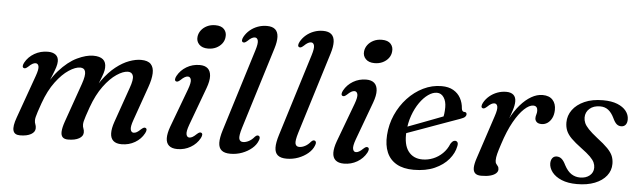

<svg xmlns="http://www.w3.org/2000/svg" viewBox="-47 -890 3565 1072"><g transform="rotate(5 1735.5 -353.5)"><path d="M332.5 -87.2 409.4 -306Q426.3 -354.8 421 -375.3Q415.8 -395.9 392.5 -395.9Q365.7 -395.9 329.1 -371.9Q292.4 -347.9 256.4 -299.7Q220.3 -251.6 194.3 -179Q183.5 -148.1 177.2 -129.3Q170.9 -110.4 168.5 -99.5Q166 -88.5 166 -80.8Q166 -67.6 170.1 -58.6Q174.2 -49.5 174.2 -36.6Q174.2 -15.2 151.3 -2.4Q128.4 10.5 89.6 10.5Q58.2 10.5 51.6 -13.4Q45 -37.2 63.1 -87.2L148.8 -327.3Q163 -366.7 159.3 -382.5Q155.6 -398.3 142 -398.3Q134.1 -398.3 124.7 -393.2Q115.3 -388.2 102 -375.2Q93.6 -367.8 88.1 -365.7Q82.6 -363.7 77.5 -366Q71.6 -368.9 71.7 -376.7Q71.9 -384.5 77.8 -395.9Q95.8 -428.9 129.7 -448.6Q163.7 -468.2 204.9 -468.2Q232.5 -468.2 248.5 -455.9Q264.4 -443.6 264.4 -419.5Q264.4 -405.2 258.7 -386.6Q252.9 -368 242.3 -341.8Q231.7 -315.6 216.4 -278.6Q201.1 -241.5 181.9 -190L179.9 -211.3Q218.5 -307.9 268.7 -364Q318.8 -420.1 369.4 -444.2Q420 -468.2 459.4 -468.2Q496.1 -468.2 514.1 -453.1Q532.1 -437.9 530.6 -406.9Q530.3 -393.2 525.1 -376.4Q519.9 -359.6 510.2 -335.5Q500.4 -311.4 486.4 -276.2Q472.3 -240.9 454 -190L448.9 -211.3Q477.8 -283.4 513.4 -332.8Q548.9 -382.1 586.9 -412Q624.8 -441.8 660.9 -455Q696.9 -468.2 726.6 -468.2Q765.5 -468.2 782.3 -450.1Q799.1 -432 797.9 -399Q796.7 -365.9 780.6 -320.6L713.6 -130.4Q699.5 -91.2 703.6 -75.3Q707.7 -59.4 720.8 -59.4Q729.4 -59.4 738.6 -64.6Q747.7 -69.7 760.8 -82.5Q769.6 -90.1 775.1 -92.2Q780.6 -94.2 785.3 -91.7Q791.4 -88.8 791.3 -81Q791.1 -73.2 785 -61.8Q767.4 -28.8 733.9 -9.2Q700.3 10.5 659.1 10.5Q628.3 10.5 612.6 -3.7Q596.9 -17.8 596.1 -44.9Q595.2 -72 608.5 -110.3L677 -306Q694.8 -354.9 688.8 -375.4Q682.8 -395.9 660.1 -395.9Q633.3 -395.9 597.1 -371.7Q560.9 -347.6 525.3 -299.4Q489.7 -251.3 463.7 -179Q452.9 -148.1 446.6 -129.3Q440.3 -110.4 437.9 -99.5Q435.4 -88.5 435.4 -80.8Q435.4 -67.6 439.5 -58.6Q443.6 -49.5 443.6 -36.6Q443.6 -15.2 420.7 -2.4Q397.8 10.5 359 10.5Q338.1 10.5 328.3 0.1Q318.5 -10.3 319.7 -32Q320.9 -53.7 332.5 -87.2Z M1026.3 -130.7Q1012.1 -91.6 1016 -75.7Q1019.8 -59.7 1033.1 -59.7Q1041.3 -59.7 1050.6 -64.9Q1059.8 -70 1073.1 -82.8Q1081.5 -90.4 1087 -92.5Q1092.5 -94.5 1097.6 -92Q1103.5 -89.1 1103.4 -81.3Q1103.2 -73.5 1097.3 -62.1Q1079.3 -29.1 1045.8 -9.5Q1012.2 10.2 971.4 10.2Q940.4 10.2 924.4 -4.1Q908.4 -18.3 907.9 -45.4Q907.5 -72.5 921.6 -111.2L1002.3 -327.3Q1016.9 -366.7 1013 -382.5Q1009.1 -398.3 995.5 -398.3Q987.6 -398.3 978.2 -393.2Q968.8 -388.2 955.5 -375.2Q947.1 -367.8 941.6 -365.7Q936.1 -363.7 931 -366Q925.1 -368.9 925.2 -376.7Q925.4 -384.5 931.3 -395.9Q949.1 -428.7 982.3 -448.5Q1015.6 -468.2 1055.8 -468.2Q1084.9 -468.2 1100.9 -454.2Q1116.8 -440.1 1118.4 -412.4Q1120 -384.7 1105 -343.8ZM1093 -563.7Q1060.6 -563.7 1043.5 -581.4Q1026.5 -599.2 1029.5 -624.2Q1031.6 -643.8 1044 -660.5Q1056.5 -677.1 1077 -687.2Q1097.4 -697.2 1123.4 -697.2Q1157.4 -697.2 1173.2 -679.4Q1188.9 -661.5 1185.6 -636Q1183.8 -615.8 1171.3 -599.4Q1158.7 -583 1138.6 -573.3Q1118.5 -563.7 1093 -563.7Z M1463.3 -596.8 1321.9 -140.3Q1307.3 -92.9 1311.8 -76.9Q1316.3 -60.9 1333.8 -60.9Q1349.2 -60.9 1366 -69.7Q1382.7 -78.4 1396.6 -95.4Q1402.9 -101.8 1407.5 -103.6Q1412.1 -105.3 1416.9 -103.7Q1423.1 -101.7 1424.5 -94.4Q1425.8 -87 1420.5 -75.3Q1411.4 -51.8 1388.5 -32.3Q1365.5 -12.8 1334.4 -1.1Q1303.3 10.5 1268.8 10.5Q1235.7 10.5 1219.3 -3.3Q1202.9 -17 1202.2 -45.4Q1201.6 -73.7 1215.2 -117.2L1358.1 -577Q1370.6 -616.9 1366.5 -632.6Q1362.5 -648.3 1348.9 -648.3Q1341 -648.3 1331.6 -643.2Q1322.2 -638.2 1308.9 -625.2Q1300.5 -617.8 1295 -615.7Q1289.5 -613.7 1284.4 -616Q1278.5 -618.9 1278.6 -626.7Q1278.8 -634.5 1284.7 -645.9Q1296.8 -667.9 1316 -684.1Q1335.2 -700.3 1359.4 -709.2Q1383.6 -718.2 1410.6 -718.2Q1441.6 -718.2 1457.3 -704.1Q1472.9 -690.1 1474.2 -662.9Q1475.4 -635.8 1463.3 -596.8Z M1778.3 -596.8 1636.9 -140.3Q1622.3 -92.9 1626.8 -76.9Q1631.3 -60.9 1648.8 -60.9Q1664.2 -60.9 1681 -69.7Q1697.7 -78.4 1711.6 -95.4Q1717.9 -101.8 1722.5 -103.6Q1727.1 -105.3 1731.9 -103.7Q1738.1 -101.7 1739.5 -94.4Q1740.8 -87 1735.5 -75.3Q1726.4 -51.8 1703.5 -32.3Q1680.5 -12.8 1649.4 -1.1Q1618.3 10.5 1583.8 10.5Q1550.7 10.5 1534.3 -3.3Q1517.9 -17 1517.2 -45.4Q1516.6 -73.7 1530.2 -117.2L1673.1 -577Q1685.6 -616.9 1681.5 -632.6Q1677.5 -648.3 1663.9 -648.3Q1656 -648.3 1646.6 -643.2Q1637.2 -638.2 1623.9 -625.2Q1615.5 -617.8 1610 -615.7Q1604.5 -613.7 1599.4 -616Q1593.5 -618.9 1593.6 -626.7Q1593.8 -634.5 1599.7 -645.9Q1611.8 -667.9 1631 -684.1Q1650.2 -700.3 1674.4 -709.2Q1698.6 -718.2 1725.6 -718.2Q1756.6 -718.2 1772.3 -704.1Q1787.9 -690.1 1789.2 -662.9Q1790.4 -635.8 1778.3 -596.8Z M1959.8 -130.7Q1945.6 -91.6 1949.5 -75.7Q1953.3 -59.7 1966.6 -59.7Q1974.8 -59.7 1984.1 -64.9Q1993.3 -70 2006.6 -82.8Q2015 -90.4 2020.5 -92.5Q2026 -94.5 2031.1 -92Q2037 -89.1 2036.9 -81.3Q2036.7 -73.5 2030.8 -62.1Q2012.8 -29.1 1979.3 -9.5Q1945.7 10.2 1904.9 10.2Q1873.9 10.2 1857.9 -4.1Q1841.9 -18.3 1841.4 -45.4Q1841 -72.5 1855.1 -111.2L1935.8 -327.3Q1950.4 -366.7 1946.5 -382.5Q1942.6 -398.3 1929 -398.3Q1921.1 -398.3 1911.7 -393.2Q1902.3 -388.2 1889 -375.2Q1880.6 -367.8 1875.1 -365.7Q1869.6 -363.7 1864.5 -366Q1858.6 -368.9 1858.7 -376.7Q1858.9 -384.5 1864.8 -395.9Q1882.6 -428.7 1915.8 -448.5Q1949.1 -468.2 1989.3 -468.2Q2018.4 -468.2 2034.4 -454.2Q2050.3 -440.1 2051.9 -412.4Q2053.5 -384.7 2038.5 -343.8ZM2026.5 -563.7Q1994.1 -563.7 1977 -581.4Q1960 -599.2 1963 -624.2Q1965.1 -643.8 1977.5 -660.5Q1990 -677.1 2010.5 -687.2Q2030.9 -697.2 2056.9 -697.2Q2090.9 -697.2 2106.7 -679.4Q2122.4 -661.5 2119.1 -636Q2117.3 -615.8 2104.8 -599.4Q2092.2 -583 2072.1 -573.3Q2052 -563.7 2026.5 -563.7Z M2186.6 -206.3Q2186.6 -206.3 2205.2 -213.4Q2223.7 -220.4 2253.8 -231.6Q2283.8 -242.8 2318.6 -256Q2353.4 -269.2 2386.8 -281.9Q2420.2 -294.6 2445.1 -304.2L2433.5 -288.2Q2437.4 -300.4 2439.5 -316Q2441.6 -331.6 2441.8 -352.7Q2441.8 -386.2 2427.3 -407.7Q2412.8 -429.3 2389 -429.3Q2365.3 -429.3 2340.2 -411.6Q2315 -393.9 2293 -362.5Q2270.9 -331 2255.9 -289.1Q2240.9 -247.1 2237.5 -198.7Q2232.5 -125.2 2260.5 -88.3Q2288.5 -51.3 2340 -51.3Q2370.9 -51.3 2399.9 -63.1Q2428.9 -74.9 2452.1 -97.5Q2475.3 -120 2488.2 -152.2Q2495.5 -163.2 2501.2 -167.2Q2506.9 -171.1 2513.7 -170.9Q2521.9 -170.7 2526.6 -163.8Q2531.3 -156.9 2527.7 -141.5Q2520.6 -103.2 2491.5 -68.3Q2462.3 -33.3 2413.2 -11.4Q2364 10.5 2295.9 10.5Q2237.8 10.5 2199.9 -11.2Q2162 -32.9 2144.9 -73.2Q2127.8 -113.4 2131.4 -169.5Q2135.3 -229.7 2159.1 -283.6Q2183 -337.4 2221.7 -379.1Q2260.4 -420.7 2309.2 -444.6Q2358 -468.5 2411.6 -468.5Q2451 -468.5 2477.7 -453.1Q2504.3 -437.6 2518.5 -411.7Q2532.7 -385.7 2534.9 -353.7Q2535.7 -346.1 2539.3 -341Q2542.8 -336 2549.2 -336Q2556.4 -336.3 2560.1 -333.1Q2563.7 -329.9 2563.7 -323.6Q2563.7 -315.9 2557 -309.1Q2550.2 -302.3 2530.9 -295.6Q2510.5 -288.4 2477.8 -276.6Q2445.1 -264.9 2406.8 -251Q2368.5 -237.2 2330.4 -223.3Q2292.2 -209.5 2260.6 -198.2Q2228.9 -186.9 2209.8 -179.9Q2190.7 -172.9 2190.7 -172.9Z M2648.8 -366Q2642.9 -368.9 2643 -376.7Q2643.2 -384.5 2649.1 -395.9Q2661.2 -417.9 2680.5 -434.1Q2699.8 -450.3 2723.9 -459.3Q2748 -468.2 2774.4 -468.2Q2800.1 -468.2 2814.2 -455.8Q2828.3 -443.3 2828.3 -418.9Q2828.3 -398 2819.5 -370.1Q2810.7 -342.2 2799 -312.3Q2787.2 -282.3 2777.7 -255.2Q2768.2 -228 2767 -208.9L2758.8 -209.7Q2775.2 -268.8 2799.7 -316.6Q2824.2 -364.3 2853.7 -398.2Q2883.1 -432 2914.8 -450.1Q2946.4 -468.2 2977.1 -468.2Q3015 -468.2 3034.3 -446.9Q3053.6 -425.6 3052.8 -390.6Q3052.2 -364.1 3042.7 -345.1Q3033.1 -326.1 3018.2 -316.1Q3003.2 -306.1 2985.6 -306.1Q2966.4 -306.1 2957.5 -315Q2948.5 -324 2948.5 -335.9Q2948.5 -346.5 2951.8 -356.4Q2955.1 -366.4 2955.1 -377.6Q2955.1 -390 2949.3 -397.4Q2943.4 -404.9 2930.6 -404.9Q2908.6 -404.9 2880.4 -378.8Q2852.2 -352.7 2823.4 -301.6Q2794.6 -250.4 2770.4 -174.8Q2758.8 -139.9 2753.5 -119.3Q2748.1 -98.6 2748.1 -82.2Q2748.1 -69.7 2753 -63Q2757.8 -56.2 2762.8 -50.1Q2767.8 -43.9 2767.8 -32.3Q2767.8 -20.5 2757.2 -10.6Q2746.5 -0.6 2725.9 5.1Q2705.2 10.8 2674.8 10.8Q2651.6 10.8 2640.5 0.3Q2629.4 -10.2 2629.9 -31.6Q2630.5 -53 2641.6 -85.7L2721.3 -327.3Q2734.6 -366.7 2730.7 -382.5Q2726.9 -398.3 2713.3 -398.3Q2705.4 -398.3 2696 -393.2Q2686.6 -388.2 2673.3 -375.2Q2664.9 -367.8 2659.4 -365.7Q2653.9 -363.7 2648.8 -366Z M3225.2 -27.5Q3258.5 -27.5 3279.1 -44.7Q3299.7 -61.9 3299.7 -88.8Q3299.7 -103.9 3293.3 -118Q3286.8 -132.2 3269.5 -149.6Q3252.1 -167 3218.5 -191.6Q3182.1 -218.6 3161.2 -239.4Q3140.4 -260.2 3131.7 -280.9Q3123 -301.6 3123 -327.6Q3123 -365.9 3146.2 -397.9Q3169.4 -429.8 3212.7 -449.2Q3256 -468.5 3316.8 -468.5Q3364.2 -468.5 3396.7 -455.5Q3429.1 -442.4 3445.9 -421Q3462.7 -399.5 3462.7 -374.3Q3462.9 -354.4 3453.9 -343.4Q3444.8 -332.5 3429.1 -332.5Q3414.5 -332.5 3403.6 -341.8Q3392.6 -351.2 3381.7 -374.9Q3368.1 -403.2 3349.3 -418.1Q3330.4 -433 3303.4 -433Q3266 -433 3243.9 -413.3Q3221.7 -393.6 3221.7 -363.5Q3221.7 -348.1 3228.1 -333.2Q3234.5 -318.2 3251.8 -300Q3269 -281.8 3301.8 -255.9Q3340.8 -226.3 3362 -204.5Q3383.1 -182.7 3391.2 -162.9Q3399.2 -143 3399.2 -118.9Q3399.2 -81.5 3376.2 -52.3Q3353.2 -23 3311 -6.2Q3268.8 10.5 3211.1 10.5Q3160.1 10.5 3124.8 -4.3Q3089.4 -19.2 3071.2 -42.9Q3053 -66.6 3053 -92.5Q3053.4 -111.1 3062.1 -122.1Q3070.9 -133.1 3085.8 -133.1Q3101.9 -133.1 3113.9 -122.8Q3125.9 -112.4 3136.8 -89.5Q3154.7 -55.6 3176.7 -41.6Q3198.6 -27.5 3225.2 -27.5Z"/></g></svg>

Font: Fraunces
Style: Italic
Weight: 900
Italic angle: -16°
Version: Version 1.000;[0bf87f6ff]